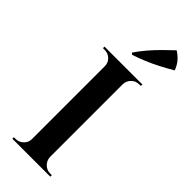

<svg xmlns="http://www.w3.org/2000/svg" viewBox="-268 -853 884 884"><g transform="rotate(45 173.5 -411.5)"><path d="M223 -600V0H106V-600ZM109 -63V0H41V-10Q41 -10 46.5 -10Q52 -10 52 -10Q74 -10 90 -25.5Q106 -41 106 -63ZM221 -63H223Q224 -41 239.5 -25.5Q255 -10 277 -10Q277 -10 282 -10Q287 -10 288 -10V0H221ZM221 -537V-600H288L287 -590Q287 -590 282.5 -590Q278 -590 277 -590Q255 -590 239.5 -575Q224 -560 223 -537ZM109 -537H106Q106 -560 90 -575Q74 -590 52 -590Q52 -590 46.5 -590Q41 -590 41 -590V-600H109ZM150 -670Q168 -697 192 -725Q216 -753 241.5 -778Q267 -803 288 -823Q310 -809 324.5 -791.5Q339 -774 347 -751Q318 -734 285.5 -717Q253 -700 220.5 -686.5Q188 -673 157 -663Z"/></g></svg>

Font: Cinzel SemiBold
Style: Regular
Weight: 600
Designer: Natanael Gama
Version: Version 2.000